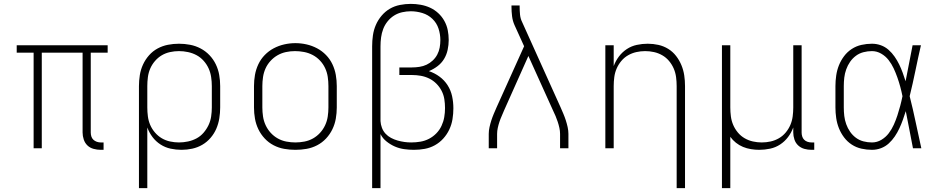

<svg xmlns="http://www.w3.org/2000/svg" viewBox="-20 -763 4840 988"><path d="M498 8Q480 8 461.5 3Q443 -2 430 -14.5Q417 -27 411 -45Q405 -63 405 -81V-492H195V0H153V-492H66V-530H534V-492H447V-81Q447 -71 450 -61Q453 -51 460.5 -44Q468 -37 478 -33.5Q488 -30 498 -30H513V8Z M695 205V-320Q695 -348 699.5 -376.5Q704 -405 716 -431Q728 -457 747 -478.5Q766 -500 791 -513.5Q816 -527 844 -532.5Q872 -538 901 -538Q930 -538 958.5 -532.5Q987 -527 1012.5 -513.5Q1038 -500 1058 -479Q1078 -458 1090.5 -432Q1103 -406 1108 -377.5Q1113 -349 1113 -320V-210Q1113 -182 1108.5 -154Q1104 -126 1093 -100.5Q1082 -75 1063.5 -53.5Q1045 -32 1021 -18Q997 -4 969.5 2Q942 8 914 8Q886 8 858 2Q830 -4 806 -19.5Q782 -35 765 -57.5Q748 -80 738 -107V205ZM901 -30Q924 -30 947.5 -35Q971 -40 991.5 -51Q1012 -62 1027.5 -80Q1043 -98 1053 -119Q1063 -140 1066.5 -163.5Q1070 -187 1070 -210V-320Q1070 -343 1066.5 -366.5Q1063 -390 1053.5 -411Q1044 -432 1028 -450Q1012 -468 991.5 -479Q971 -490 947.5 -495Q924 -500 901 -500Q878 -500 855 -495Q832 -490 812.5 -478.5Q793 -467 777.5 -449Q762 -431 753 -410Q744 -389 741 -366Q738 -343 738 -320V-210Q738 -187 741 -164Q744 -141 753 -120Q762 -99 777.5 -81Q793 -63 812.5 -51.5Q832 -40 855 -35Q878 -30 901 -30Z M1500 8Q1471 8 1442.5 3Q1414 -2 1388 -15.5Q1362 -29 1342 -50.5Q1322 -72 1309.5 -98Q1297 -124 1292 -152.5Q1287 -181 1287 -210V-320Q1287 -349 1292 -377.5Q1297 -406 1309.5 -432.5Q1322 -459 1342.5 -480Q1363 -501 1388.5 -514.5Q1414 -528 1442.5 -534.5Q1471 -541 1500 -541Q1529 -541 1557.5 -534.5Q1586 -528 1611.5 -514.5Q1637 -501 1657.5 -480Q1678 -459 1690.5 -432.5Q1703 -406 1708 -377.5Q1713 -349 1713 -320V-210Q1713 -181 1708 -152.5Q1703 -124 1690.5 -98Q1678 -72 1658 -50.5Q1638 -29 1612 -15.5Q1586 -2 1557.5 3Q1529 8 1500 8ZM1500 -30Q1523 -30 1546.5 -34.5Q1570 -39 1590.5 -50.5Q1611 -62 1627 -79.5Q1643 -97 1653 -118.5Q1663 -140 1666.5 -163.5Q1670 -187 1670 -210V-320Q1670 -344 1666.5 -367.5Q1663 -391 1653 -412.5Q1643 -434 1626.5 -451.5Q1610 -469 1589 -480Q1568 -491 1544.5 -495.5Q1521 -500 1498 -500Q1474 -500 1451 -495Q1428 -490 1408 -478.5Q1388 -467 1372 -449.5Q1356 -432 1346.5 -411Q1337 -390 1333.5 -366.5Q1330 -343 1330 -320V-210Q1330 -187 1333.5 -163.5Q1337 -140 1347 -118.5Q1357 -97 1373 -79.5Q1389 -62 1409.5 -50.5Q1430 -39 1453.5 -34.5Q1477 -30 1500 -30Z M1895 205V-525Q1895 -553 1899 -581Q1903 -609 1914 -634.5Q1925 -660 1943.5 -682Q1962 -704 1986 -718Q2010 -732 2038 -737.5Q2066 -743 2094 -743Q2119 -743 2144.5 -738.5Q2170 -734 2193 -723.5Q2216 -713 2235 -695.5Q2254 -678 2266.5 -655.5Q2279 -633 2284 -608Q2289 -583 2289 -557Q2289 -532 2283.5 -506.5Q2278 -481 2265 -459.5Q2252 -438 2231.5 -422.5Q2211 -407 2187 -397Q2217 -387 2242 -368.5Q2267 -350 2283.5 -324Q2300 -298 2306.5 -267.5Q2313 -237 2313 -206Q2313 -178 2308.5 -150Q2304 -122 2292 -96.5Q2280 -71 2261 -50Q2242 -29 2217.5 -15.5Q2193 -2 2165.5 3Q2138 8 2110 8Q2085 8 2060 4.5Q2035 1 2012 -9Q1989 -19 1969 -35Q1949 -51 1938 -73V205ZM2096 -30Q2120 -30 2143.5 -34Q2167 -38 2188 -49Q2209 -60 2225.5 -77Q2242 -94 2252 -115.5Q2262 -137 2266 -160Q2270 -183 2270 -207Q2270 -230 2266.5 -252.5Q2263 -275 2252.5 -295.5Q2242 -316 2225.5 -332.5Q2209 -349 2188.5 -359Q2168 -369 2145.5 -373Q2123 -377 2100 -377H2035V-416H2100Q2119 -416 2138.5 -419Q2158 -422 2175 -430Q2192 -438 2206.5 -451.5Q2221 -465 2230 -482Q2239 -499 2242.5 -518Q2246 -537 2246 -557Q2246 -587 2236.5 -616Q2227 -645 2205 -666Q2183 -687 2153.5 -696Q2124 -705 2094 -705Q2072 -705 2049.5 -700Q2027 -695 2008 -683Q1989 -671 1974.5 -653Q1960 -635 1952 -614Q1944 -593 1941 -570.5Q1938 -548 1938 -525V-146V-140Q1939 -122 1945.5 -105Q1952 -88 1964 -75Q1976 -62 1992 -53.5Q2008 -45 2025.5 -40Q2043 -35 2060.5 -32.5Q2078 -30 2096 -30Z M2495 0V-74Q2495 -91 2499 -109Q2503 -127 2508.5 -144Q2514 -161 2521 -177.5Q2528 -194 2535 -210L2677 -525L2628 -633Q2618 -655 2615 -679.5Q2612 -704 2612 -728V-735H2654V-728Q2654 -708 2656 -687.5Q2658 -667 2667 -649L2865 -210Q2872 -194 2879 -177.5Q2886 -161 2891.5 -144Q2897 -127 2901 -109Q2905 -91 2905 -74V0H2862V-74Q2862 -89 2858.5 -105Q2855 -121 2850 -136Q2845 -151 2839 -165.5Q2833 -180 2826 -194L2699 -475L2574 -195Q2568 -180 2561.5 -165.5Q2555 -151 2550 -136Q2545 -121 2541.5 -105Q2538 -89 2538 -74V0Z M3462 205V-320Q3462 -343 3459 -366Q3456 -389 3447 -410Q3438 -431 3423 -449Q3408 -467 3388 -478.5Q3368 -490 3345.5 -495Q3323 -500 3300 -500Q3277 -500 3254.5 -495Q3232 -490 3212 -478.5Q3192 -467 3177 -449Q3162 -431 3153 -410Q3144 -389 3141 -366Q3138 -343 3138 -320V0H3095V-530H3138V-423Q3148 -450 3165 -472.5Q3182 -495 3205.5 -510.5Q3229 -526 3257 -532Q3285 -538 3313 -538Q3341 -538 3368 -532Q3395 -526 3418.5 -511.5Q3442 -497 3459 -475Q3476 -453 3486.5 -427.5Q3497 -402 3501 -375Q3505 -348 3505 -320V205Z M3695 205V-530H3738V-210Q3738 -187 3741 -164Q3744 -141 3753 -120Q3762 -99 3777 -81Q3792 -63 3812 -51.5Q3832 -40 3854.5 -35Q3877 -30 3900 -30Q3923 -30 3945.5 -35Q3968 -40 3988 -51.5Q4008 -63 4023 -81Q4038 -99 4047 -120Q4056 -141 4059 -164Q4062 -187 4062 -210V-530H4105V-81Q4105 -71 4108 -61Q4111 -51 4118 -44Q4125 -37 4135 -33.5Q4145 -30 4156 -30H4170V8H4156Q4137 8 4119 3Q4101 -2 4087.5 -14.5Q4074 -27 4068 -45Q4062 -63 4062 -81V-107Q4052 -80 4035 -57.5Q4018 -35 3994.5 -19.5Q3971 -4 3943 2Q3915 8 3887 8Q3866 8 3844.5 4.5Q3823 1 3803.5 -7Q3784 -15 3767 -28.5Q3750 -42 3738 -59V205Z M4467 8Q4440 8 4413 2Q4386 -4 4363 -19Q4340 -34 4323.5 -56Q4307 -78 4297 -103Q4287 -128 4283 -155.5Q4279 -183 4279 -210V-320Q4279 -347 4283 -374.5Q4287 -402 4297 -427Q4307 -452 4323.5 -474Q4340 -496 4363 -511Q4386 -526 4413 -532Q4440 -538 4467 -538Q4491 -538 4513 -530Q4535 -522 4552.5 -506.5Q4570 -491 4583.5 -471.5Q4597 -452 4607 -431.5Q4617 -411 4625 -389Q4633 -367 4640 -345Q4649 -391 4658 -437.5Q4667 -484 4676 -530H4719Q4704 -465 4690.5 -399Q4677 -333 4661 -268Q4678 -201 4692 -134Q4706 -67 4721 0H4678Q4669 -48 4659.5 -96Q4650 -144 4641 -191Q4634 -169 4626 -146.5Q4618 -124 4608 -102.5Q4598 -81 4584.5 -61Q4571 -41 4553.5 -25Q4536 -9 4513.5 -0.5Q4491 8 4467 8ZM4467 -30Q4493 -30 4515.5 -43.5Q4538 -57 4553.5 -77.5Q4569 -98 4579.5 -121.5Q4590 -145 4598 -169.5Q4606 -194 4612.5 -218.5Q4619 -243 4624 -268Q4619 -293 4612.5 -317Q4606 -341 4597.5 -365Q4589 -389 4578.5 -411.5Q4568 -434 4552.5 -454Q4537 -474 4514.5 -487Q4492 -500 4467 -500Q4445 -500 4423.5 -494.5Q4402 -489 4384.5 -476Q4367 -463 4354.5 -445Q4342 -427 4334.5 -406Q4327 -385 4324.5 -363.5Q4322 -342 4322 -320V-210Q4322 -188 4324.5 -166.5Q4327 -145 4334.5 -124Q4342 -103 4354.5 -85Q4367 -67 4384.5 -54Q4402 -41 4423.5 -35.5Q4445 -30 4467 -30Z"/></svg>

Font: Iosevka Curly XLtEx
Style: Regular
Weight: 200
Width: 7
Monospace: yes
Designer: Belleve Invis
Foundry: Belleve Invis
Version: Version 11.1.0; ttfautohint (v1.8.3)